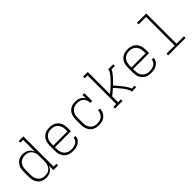

<svg xmlns="http://www.w3.org/2000/svg" viewBox="236 -1927 3128 3128"><g transform="rotate(-45 1800.0 -363.5)"><path d="M286 8Q258 8 231 2Q204 -4 180.5 -18.5Q157 -33 140 -55Q123 -77 112.5 -102.5Q102 -128 98 -155.5Q94 -183 94 -210V-320Q94 -347 98 -374.5Q102 -402 112.5 -427.5Q123 -453 140 -475Q157 -497 180.5 -511.5Q204 -526 231 -532Q258 -538 286 -538Q313 -538 340.5 -531.5Q368 -525 390.5 -510Q413 -495 429.5 -472.5Q446 -450 455 -424V-697H390V-735H498V-38H563V0H455V-106Q446 -80 429.5 -57.5Q413 -35 390.5 -20Q368 -5 340.5 1.5Q313 8 286 8ZM299 -30Q322 -30 344.5 -35Q367 -40 385.5 -52.5Q404 -65 418 -83Q432 -101 440.5 -122Q449 -143 452 -165Q455 -187 455 -210V-320Q455 -343 452 -365Q449 -387 440.5 -408Q432 -429 418 -447Q404 -465 385 -477.5Q366 -490 344 -495Q322 -500 299 -500Q276 -500 253.5 -495Q231 -490 211 -478Q191 -466 176.5 -448.5Q162 -431 153 -410Q144 -389 140.5 -366Q137 -343 137 -320V-210Q137 -187 140.5 -164Q144 -141 153 -120Q162 -99 176.5 -81.5Q191 -64 211 -52Q231 -40 253.5 -35Q276 -30 299 -30Z M902 8Q873 8 844.5 2.5Q816 -3 791 -16.5Q766 -30 746.5 -51.5Q727 -73 715 -99Q703 -125 698.5 -153Q694 -181 694 -210V-320Q694 -348 698.5 -376.5Q703 -405 715 -431Q727 -457 746 -478.5Q765 -500 790 -513.5Q815 -527 843.5 -532.5Q872 -538 900 -538Q928 -538 956.5 -532.5Q985 -527 1010 -513.5Q1035 -500 1054 -478.5Q1073 -457 1085 -431Q1097 -405 1101.5 -376.5Q1106 -348 1106 -320V-246H737V-210Q737 -187 740.5 -164Q744 -141 753 -120Q762 -99 777.5 -81Q793 -63 813 -51.5Q833 -40 855.5 -35Q878 -30 902 -30Q919 -30 937 -32Q955 -34 972 -39Q989 -44 1005 -53Q1021 -62 1033.5 -75Q1046 -88 1053 -104.5Q1060 -121 1061 -139H1104Q1102 -116 1093.5 -94Q1085 -72 1070 -54.5Q1055 -37 1035 -24.5Q1015 -12 993 -4.5Q971 3 948 5.5Q925 8 902 8ZM1063 -284V-320Q1063 -343 1059.5 -366Q1056 -389 1047 -410Q1038 -431 1023 -449Q1008 -467 988.5 -478.5Q969 -490 946 -495Q923 -500 900 -500Q877 -500 854 -495Q831 -490 811.5 -478.5Q792 -467 777 -449Q762 -431 753 -410Q744 -389 740.5 -366Q737 -343 737 -320V-284Z M1498 8Q1469 8 1441 2.5Q1413 -3 1388.5 -17Q1364 -31 1345 -52.5Q1326 -74 1314.5 -100Q1303 -126 1298.5 -154Q1294 -182 1294 -210V-320Q1294 -348 1298 -375.5Q1302 -403 1313 -429Q1324 -455 1342 -476.5Q1360 -498 1384 -512.5Q1408 -527 1436 -532.5Q1464 -538 1492 -538Q1516 -538 1540 -534Q1564 -530 1586 -519.5Q1608 -509 1625.5 -492Q1643 -475 1655 -454V-530H1698V-349H1655Q1655 -380 1645.5 -409.5Q1636 -439 1614 -460.5Q1592 -482 1562 -491Q1532 -500 1501 -500Q1478 -500 1455 -495Q1432 -490 1412 -478.5Q1392 -467 1377 -449Q1362 -431 1353 -410Q1344 -389 1340.5 -366Q1337 -343 1337 -320V-210Q1337 -187 1340 -164.5Q1343 -142 1352 -121Q1361 -100 1375.5 -82Q1390 -64 1410 -52Q1430 -40 1452.5 -35Q1475 -30 1498 -30Q1528 -30 1558 -38Q1588 -46 1610.5 -66Q1633 -86 1645 -114.5Q1657 -143 1657 -174H1700Q1700 -148 1693.5 -123Q1687 -98 1673.5 -76Q1660 -54 1640.5 -37Q1621 -20 1597.5 -10Q1574 0 1548.5 4Q1523 8 1498 8Z M1874 0V-38H1940V-697H1874V-735H1982V-223Q1996 -234 2009 -245Q2022 -256 2035 -267.5Q2048 -279 2060.5 -290.5Q2073 -302 2086 -313.5Q2099 -325 2111 -337Q2123 -349 2135 -361.5Q2147 -374 2158.5 -386.5Q2170 -399 2181.5 -412Q2193 -425 2203.5 -439Q2214 -453 2223 -467Q2232 -481 2240 -497Q2248 -513 2248 -530H2363V-492H2287Q2273 -461 2252.5 -434.5Q2232 -408 2210 -383Q2188 -358 2164 -334Q2140 -310 2116 -288Q2134 -269 2151 -249.5Q2168 -230 2184.5 -210Q2201 -190 2217 -169.5Q2233 -149 2247.5 -128Q2262 -107 2275.5 -85Q2289 -63 2298 -38H2363V0H2263Q2263 -20 2255 -38.5Q2247 -57 2237 -74.5Q2227 -92 2215.5 -108.5Q2204 -125 2192 -140.5Q2180 -156 2167 -171.5Q2154 -187 2141 -202Q2128 -217 2114.5 -232Q2101 -247 2088 -262Q2062 -238 2035.5 -216Q2009 -194 1982 -172V-38H2048V0Z M2702 8Q2673 8 2644.5 2.5Q2616 -3 2591 -16.5Q2566 -30 2546.5 -51.5Q2527 -73 2515 -99Q2503 -125 2498.5 -153Q2494 -181 2494 -210V-320Q2494 -348 2498.5 -376.5Q2503 -405 2515 -431Q2527 -457 2546 -478.5Q2565 -500 2590 -513.5Q2615 -527 2643.5 -532.5Q2672 -538 2700 -538Q2728 -538 2756.5 -532.5Q2785 -527 2810 -513.5Q2835 -500 2854 -478.5Q2873 -457 2885 -431Q2897 -405 2901.5 -376.5Q2906 -348 2906 -320V-246H2537V-210Q2537 -187 2540.5 -164Q2544 -141 2553 -120Q2562 -99 2577.5 -81Q2593 -63 2613 -51.5Q2633 -40 2655.5 -35Q2678 -30 2702 -30Q2719 -30 2737 -32Q2755 -34 2772 -39Q2789 -44 2805 -53Q2821 -62 2833.5 -75Q2846 -88 2853 -104.5Q2860 -121 2861 -139H2904Q2902 -116 2893.5 -94Q2885 -72 2870 -54.5Q2855 -37 2835 -24.5Q2815 -12 2793 -4.5Q2771 3 2748 5.5Q2725 8 2702 8ZM2863 -284V-320Q2863 -343 2859.5 -366Q2856 -389 2847 -410Q2838 -431 2823 -449Q2808 -467 2788.5 -478.5Q2769 -490 2746 -495Q2723 -500 2700 -500Q2677 -500 2654 -495Q2631 -490 2611.5 -478.5Q2592 -467 2577 -449Q2562 -431 2553 -410Q2544 -389 2540.5 -366Q2537 -343 2537 -320V-284Z M3099 0V-38H3287V-697H3115V-735H3329V-38H3501V0Z"/></g></svg>

Font: Iosevka Curly Slab XLtEx
Style: Regular
Weight: 200
Width: 7
Monospace: yes
Designer: Belleve Invis
Foundry: Belleve Invis
Version: Version 11.1.0; ttfautohint (v1.8.3)